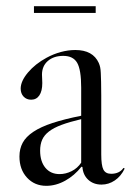

<svg xmlns="http://www.w3.org/2000/svg" viewBox="-20 -595 431 622"><path d="M130 7Q92 7 67.5 -19.5Q43 -46 43 -88Q43 -113 53.5 -132.5Q64 -152 88 -168Q112 -184 150 -196.5Q188 -209 243 -220V-311Q243 -369 230 -391.5Q217 -414 185 -414Q154 -414 135 -397.5Q116 -381 116 -353Q116 -348 116.5 -340.5Q117 -333 117 -326Q117 -300 107.5 -286Q98 -272 81 -272Q66 -272 56.5 -282Q47 -292 47 -308Q47 -332 70.5 -360Q94 -388 131 -408Q153 -420 177 -426.5Q201 -433 224 -433Q281 -433 300 -391Q303 -384 304.5 -377Q306 -370 306.5 -358.5Q307 -347 307.5 -330Q308 -313 308 -286V-95Q308 -59 315 -45.5Q322 -32 340 -32Q367 -32 380 -51L384 -49Q372 -24 352 -10.5Q332 3 309 3Q283 3 266 -12.5Q249 -28 247 -54L244 -55Q221 -26 191 -9.5Q161 7 130 7ZM173 -31Q193 -31 212 -40.5Q231 -50 243 -68V-209Q205 -200 179.5 -190.5Q154 -181 138.5 -169Q123 -157 116.5 -142Q110 -127 110 -107Q110 -72 127 -51.5Q144 -31 173 -31ZM90 -575H290V-553H90Z"/></svg>

Font: Libre Caslon Display
Style: Regular
Weight: 400
Designer: Pablo Impallari, Rodrigo Fuenzalida
Foundry: Pablo Impallari, Rodrigo Fuenzalida
Version: Version 1.002; ttfautohint (v1.5)